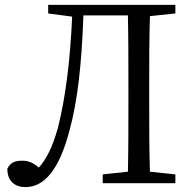

<svg xmlns="http://www.w3.org/2000/svg" viewBox="-20 -749 792 785"><path d="M697 -694V-729H177V-694L275 -681C267 -500 248 -351 217 -227C195 -148 170 -99 139 -64C117 -82 99 -92 71 -92C42 -92 22 -85 10 -59C10 -8 41 16 84 16C159 16 221 -51 264 -215C298 -339 314 -490 321 -686H503C505 -590 505 -492 505 -392V-337C505 -240 505 -143 503 -47L400 -36V0H697V-36L593 -47C590 -142 590 -239 590 -337V-392C590 -489 590 -587 593 -683Z"/></svg>

Font: Source Han Serif K
Style: Regular
Weight: 400
Designer: Ryoko NISHIZUKA 西塚涼子 (kana & ideographs); Frank Grießhammer (Latin, Greek & Cyrillic); Wenlong ZHANG 张文龙 (bopomofo); San
Foundry: Adobe Systems Incorporated
Version: Version 1.001;PS 1.001;hotconv 16.6.54;makeotf.lib2.5.65590